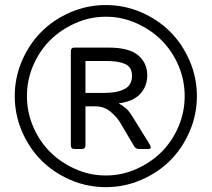

<svg xmlns="http://www.w3.org/2000/svg" viewBox="-20 -735 848 769"><path d="M39.1 -350.1Q39.1 -424.3 68.1 -491.7Q97.2 -559.1 146 -607.9Q194.8 -656.7 262.2 -685.8Q329.6 -714.8 403.8 -714.8Q478 -714.8 545.4 -685.8Q612.8 -656.7 661.6 -607.9Q710.4 -559.1 739.5 -491.7Q768.6 -424.3 768.6 -350.1Q768.6 -275.9 739.5 -208.5Q710.4 -141.1 661.6 -92.3Q612.8 -43.5 545.4 -14.4Q478 14.6 403.8 14.6Q329.6 14.6 262.2 -14.4Q194.8 -43.5 146 -92.3Q97.2 -141.1 68.1 -208.5Q39.1 -275.9 39.1 -350.1ZM87.9 -350.1Q87.9 -285.6 113 -227.3Q138.2 -168.9 180.4 -126.7Q222.7 -84.5 281 -58.3Q339.4 -32.2 403.8 -32.2Q468.3 -32.2 526.6 -58.3Q585 -84.5 627.2 -126.7Q669.4 -168.9 694.6 -227.3Q719.7 -285.6 719.7 -350.1Q719.7 -414.6 694.6 -472.9Q669.4 -531.2 627.2 -573.5Q585 -615.7 526.6 -641.8Q468.3 -668 403.8 -668Q339.4 -668 281 -641.8Q222.7 -615.7 180.4 -573.5Q138.2 -531.2 113 -472.9Q87.9 -414.6 87.9 -350.1ZM277.8 -138.2Q263.7 -138.2 263.7 -153.8V-528.8Q263.7 -544.4 277.8 -544.4H414.6Q496.6 -544.4 533.2 -513.7Q569.8 -482.9 569.8 -433.1Q569.8 -389.2 541.3 -358.6Q512.7 -328.1 456.1 -321.3V-320.8Q483.9 -303.7 493.7 -292Q503.4 -280.3 515.1 -260.7L579.1 -157.2Q590.8 -138.2 573.7 -138.2H536.6Q523.9 -138.2 517.1 -149.4L460.4 -245.6Q449.2 -264.6 423.6 -286.9Q397.9 -309.1 362.3 -309.1H322.3V-153.8Q322.3 -138.2 308.1 -138.2ZM322.3 -362.8H395Q450.2 -362.8 479.5 -378.7Q508.8 -394.5 508.8 -431.6Q508.8 -465.8 481.9 -478.3Q455.1 -490.7 408.7 -490.7H322.3Z"/></svg>

Font: Istok
Style: Regular
Weight: 500
Designer: Andrey V. Panov
Foundry: Andrey V. Panov
Version: Version 1.0.3